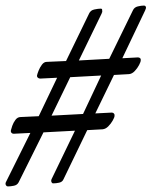

<svg xmlns="http://www.w3.org/2000/svg" viewBox="-48 -581 544 689"><path d="M-20 88Q-24 88 -26.5 84Q-29 80 -28 76L-27 73L61 -104L1 -101Q-4 -101 -7 -104.5Q-10 -108 -9 -113Q-8 -118 -4 -129.5Q0 -141 7.5 -151Q15 -161 26 -161L91 -164L157 -302L96 -299Q91 -299 87.5 -302.5Q84 -306 85 -311Q86 -316 90.5 -327.5Q95 -339 102.5 -349Q110 -359 120 -359L189 -362L272 -533Q277 -544 290.5 -547Q304 -550 314 -550Q318 -550 318.5 -546.5Q319 -543 319 -538Q319 -537 318 -536Q317 -535 317 -533L235 -364L344 -370L429 -544Q434 -555 446.5 -558Q459 -561 469 -561Q473 -561 475 -557.5Q477 -554 475 -549Q474 -548 474 -547Q474 -546 473 -544L391 -372L447 -375Q452 -375 455 -372Q458 -369 457 -364Q457 -359 451 -347.5Q445 -336 435.5 -326Q426 -316 415 -315L361 -312L294 -174L353 -177Q358 -177 361 -173.5Q364 -170 363 -165Q363 -160 356.5 -148.5Q350 -137 340.5 -127.5Q331 -118 320 -117L265 -114L180 62Q176 72 164.5 74.5Q153 77 143 77Q139 77 137 73Q135 69 136 65L137 62L221 -112L108 -106L19 73Q14 83 2 85.5Q-10 88 -20 88ZM137 -166 250 -172 315 -310 204 -304Z"/></svg>

Font: EB Garamond
Style: Italic
Weight: 400
Italic angle: -17.2°
Designer: Georg Duffner and Octavio Pardo
Foundry: Georg Duffner
Version: Version 1.001